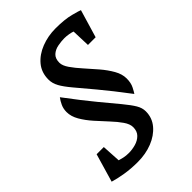

<svg xmlns="http://www.w3.org/2000/svg" viewBox="-198 -738 831 831"><g transform="rotate(-45 217.0 -322.5)"><path d="M143 8Q102 8 65.5 2Q29 -4 3 -12L41 -142H85L90 -56Q99 -53 113 -50Q127 -47 144 -47Q164 -47 185.5 -53Q207 -59 221.5 -73.5Q236 -88 236 -113Q236 -132 220.5 -154.5Q205 -177 181.5 -202Q158 -227 134 -254Q110 -281 94 -308.5Q78 -336 78 -363Q78 -383 85.5 -399.5Q93 -416 103 -429Q162 -350 204 -299.5Q246 -249 272 -217.5Q298 -186 310.5 -165Q323 -144 323 -123Q323 -83 298 -53.5Q273 -24 232.5 -8Q192 8 143 8ZM341 -211Q282 -289 240.5 -338.5Q199 -388 172.5 -419.5Q146 -451 134 -473Q122 -495 122 -518Q122 -561 147 -591Q172 -621 213 -637Q254 -653 300 -653Q356 -653 392 -643.5Q428 -634 434 -631L396 -503H349L346 -588Q338 -591 324.5 -593.5Q311 -596 297 -596Q279 -596 257.5 -592Q236 -588 221.5 -575Q207 -562 207 -536Q207 -518 223 -495Q239 -472 262.5 -446Q286 -420 309.5 -392.5Q333 -365 349 -337Q365 -309 365 -282Q365 -255 355.5 -236.5Q346 -218 341 -211Z"/></g></svg>

Font: Manuale SemiBold
Style: Italic
Weight: 600
Italic angle: -11°
Designer: Eduardo Tunni / Pablo Cosgaya
Foundry: Eduardo Tunni / Pablo Cosgaya
Version: Version 1.002